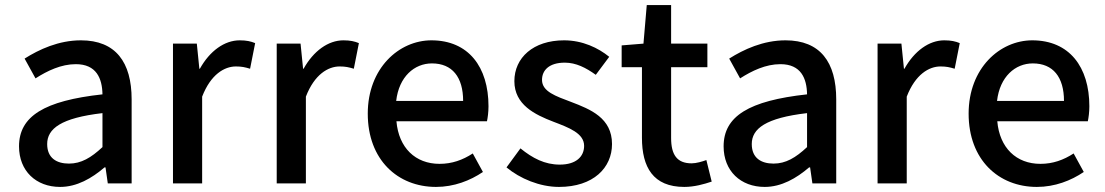

<svg xmlns="http://www.w3.org/2000/svg" viewBox="-20 -723 4357 757"><path d="M217 14C283 14 342 -20 392 -63H396L405 0H499V-331C499 -478 436 -564 299 -564C211 -564 134 -528 77 -492L120 -414C167 -444 221 -470 279 -470C360 -470 383 -414 384 -351C155 -326 55 -265 55 -146C55 -49 122 14 217 14ZM252 -78C203 -78 166 -100 166 -155C166 -216 221 -258 384 -277V-143C339 -101 300 -78 252 -78Z M662 0H777V-342C811 -430 865 -461 910 -461C933 -461 946 -458 966 -452L986 -553C969 -560 952 -564 925 -564C865 -564 807 -522 768 -452H766L756 -551H662Z M1071 0H1186V-342C1220 -430 1274 -461 1319 -461C1342 -461 1355 -458 1375 -452L1395 -553C1378 -560 1361 -564 1334 -564C1274 -564 1216 -522 1177 -452H1175L1165 -551H1071Z M1699 14C1770 14 1834 -11 1884 -45L1844 -118C1804 -92 1762 -77 1713 -77C1618 -77 1552 -140 1543 -245H1900C1903 -259 1906 -281 1906 -304C1906 -459 1827 -564 1681 -564C1553 -564 1430 -454 1430 -275C1430 -93 1548 14 1699 14ZM1542 -325C1553 -421 1614 -473 1683 -473C1763 -473 1806 -419 1806 -325Z M2184 14C2320 14 2393 -62 2393 -155C2393 -258 2308 -292 2232 -321C2171 -344 2117 -362 2117 -408C2117 -446 2145 -476 2207 -476C2251 -476 2290 -456 2329 -428L2382 -499C2339 -534 2277 -564 2204 -564C2082 -564 2008 -495 2008 -403C2008 -310 2089 -271 2162 -243C2222 -220 2283 -198 2283 -148C2283 -106 2252 -74 2187 -74C2128 -74 2080 -99 2032 -138L1977 -63C2030 -19 2108 14 2184 14Z M2678 14C2718 14 2756 3 2786 -7L2765 -92C2749 -86 2725 -79 2707 -79C2649 -79 2626 -113 2626 -179V-458H2769V-551H2626V-703H2530L2517 -551L2431 -544V-458H2511V-180C2511 -64 2555 14 2678 14Z M2995 14C3061 14 3120 -20 3170 -63H3174L3183 0H3277V-331C3277 -478 3214 -564 3077 -564C2989 -564 2912 -528 2855 -492L2898 -414C2945 -444 2999 -470 3057 -470C3138 -470 3161 -414 3162 -351C2933 -326 2833 -265 2833 -146C2833 -49 2900 14 2995 14ZM3030 -78C2981 -78 2944 -100 2944 -155C2944 -216 2999 -258 3162 -277V-143C3117 -101 3078 -78 3030 -78Z M3440 0H3555V-342C3589 -430 3643 -461 3688 -461C3711 -461 3724 -458 3744 -452L3764 -553C3747 -560 3730 -564 3703 -564C3643 -564 3585 -522 3546 -452H3544L3534 -551H3440Z M4068 14C4139 14 4203 -11 4253 -45L4213 -118C4173 -92 4131 -77 4082 -77C3987 -77 3921 -140 3912 -245H4269C4272 -259 4275 -281 4275 -304C4275 -459 4196 -564 4050 -564C3922 -564 3799 -454 3799 -275C3799 -93 3917 14 4068 14ZM3911 -325C3922 -421 3983 -473 4052 -473C4132 -473 4175 -419 4175 -325Z"/></svg>

Font: Noto Sans JP Medium
Style: Regular
Weight: 500
Designer: Ryoko NISHIZUKA 西塚涼子 (kana, bopomofo & ideographs); Paul D. Hunt (Latin, Greek & Cyrillic); Sandoll Communications 산돌커뮤니
Foundry: Adobe
Version: Version 2.004;hotconv 1.0.118;makeotfexe 2.5.65603